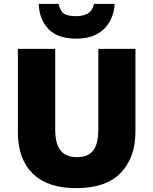

<svg xmlns="http://www.w3.org/2000/svg" viewBox="-20 -968 797 998"><path d="M684 -284Q684 -149 607.5 -69.5Q531 10 376 10Q228 10 150.5 -65.5Q73 -141 73 -280V-714H267V-295Q267 -219 295.5 -185Q324 -151 379 -151Q438 -151 464.5 -185.5Q491 -220 491 -296V-714H684ZM576 -948Q571 -866 519.5 -816.5Q468 -767 377 -767Q282 -767 233.5 -815.5Q185 -864 181 -948H284Q295 -906 315.5 -895Q336 -884 377 -884Q409 -884 434 -896.5Q459 -909 469 -948Z"/></svg>

Font: Noto Sans Black
Style: Regular
Weight: 900
Designer: Monotype Design Team
Foundry: Monotype Imaging Inc.
Version: Version 2.007